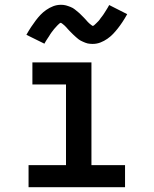

<svg xmlns="http://www.w3.org/2000/svg" viewBox="-20 -780 640 800"><path d="M99 0V-92H255V-428H115V-520H361V-92H501V0ZM366 -597Q361 -597 355.5 -597.5Q350 -598 345 -599Q340 -600 335.5 -602Q331 -604 326 -606Q321 -608 316.5 -610.5Q312 -613 308.5 -615.5Q305 -618 300.5 -622Q296 -626 292 -629.5Q288 -633 284.5 -636.5Q281 -640 277.5 -643.5Q274 -647 270.5 -650.5Q267 -654 263 -658.5Q259 -663 255.5 -667Q252 -671 248.5 -674Q245 -677 240 -681Q235 -685 234 -685Q231 -685 227.5 -682Q224 -679 220 -675Q216 -671 214 -668.5Q212 -666 209.5 -663.5Q207 -661 205 -658.5Q203 -656 200.5 -652.5Q198 -649 195 -645.5Q192 -642 189.5 -637.5Q187 -633 184 -628.5Q181 -624 178 -619.5Q175 -615 171.5 -609.5Q168 -604 165 -598L90 -635Q100 -653 110 -668Q120 -683 129.5 -695.5Q139 -708 149 -718.5Q159 -729 172.5 -738.5Q186 -748 201.5 -754Q217 -760 234 -760Q239 -760 244.5 -759.5Q250 -759 255 -757.5Q260 -756 264.5 -754.5Q269 -753 274 -751Q279 -749 283.5 -746.5Q288 -744 291.5 -741Q295 -738 299.5 -734.5Q304 -731 308 -727.5Q312 -724 315.5 -720.5Q319 -717 322.5 -713.5Q326 -710 329.5 -706.5Q333 -703 337 -698.5Q341 -694 344.5 -690Q348 -686 351.5 -683Q355 -680 360 -676Q365 -672 366 -672Q369 -672 372.5 -675Q376 -678 380 -682Q384 -686 386 -688Q388 -690 390.5 -692.5Q393 -695 395 -698Q397 -701 399.5 -704.5Q402 -708 405 -711.5Q408 -715 410.5 -719Q413 -723 416 -727.5Q419 -732 422 -737Q425 -742 428.5 -747.5Q432 -753 435 -759L510 -721Q500 -703 490 -688Q480 -673 470.5 -661Q461 -649 451 -638.5Q441 -628 427.5 -618.5Q414 -609 398.5 -603Q383 -597 366 -597Z"/></svg>

Font: Iosevka SS04 Semibold Extended
Style: Regular
Weight: 600
Width: 7
Monospace: yes
Designer: Belleve Invis
Foundry: Belleve Invis
Version: Version 19.0.0; ttfautohint (v1.8.4)